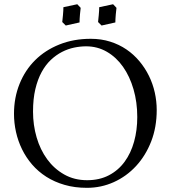

<svg xmlns="http://www.w3.org/2000/svg" viewBox="-20 -877 806 911"><path d="M136.7 -347.2Q136.7 -283.7 153.8 -225.1Q170.9 -166.5 203.9 -121.3Q236.8 -76.2 284.7 -49.1Q332.5 -22 393.6 -22Q452.1 -22 496.8 -45.4Q541.5 -68.8 571.3 -109.6Q601.1 -150.4 616.2 -204.8Q631.3 -259.3 631.3 -321.8Q631.3 -392.1 613.5 -453.4Q595.7 -514.6 563.7 -560.1Q531.7 -605.5 487.1 -631.3Q442.4 -657.2 388.7 -657.2Q360.8 -657.2 331.5 -651.1Q302.2 -645 274.2 -630.6Q246.1 -616.2 221.2 -592.8Q196.3 -569.3 177.5 -534.9Q158.7 -500.5 147.7 -454.1Q136.7 -407.7 136.7 -347.2ZM46.4 -336.9Q46.4 -413.6 72.8 -479Q99.1 -544.4 147 -591.8Q194.8 -639.2 262 -666Q329.1 -692.9 410.6 -692.9Q460.4 -692.9 502.9 -679.4Q545.4 -666 580.1 -642.3Q614.7 -618.7 641.6 -586.4Q668.5 -554.2 686.8 -516.8Q705.1 -479.5 714.4 -438Q723.6 -396.5 723.6 -355Q723.6 -273.4 697.3 -205.8Q670.9 -138.2 625.5 -89.1Q580.1 -40 520 -12.9Q460 14.2 392.6 14.2Q334.5 14.2 286.4 0.2Q238.3 -13.7 199.7 -38.3Q161.1 -63 132.3 -96.4Q103.5 -129.9 84.5 -168.9Q65.4 -208 55.9 -250.7Q46.4 -293.5 46.4 -336.9ZM292 -755.9 275.4 -772.5Q277.3 -791 278.6 -804Q279.8 -816.9 280.3 -825.7Q280.8 -835.4 280.8 -842.8L346.7 -856.9L362.8 -839.8Q360.4 -821.3 359.4 -808.1Q358.4 -794.9 357.9 -786.6Q357.4 -776.9 357.4 -770.5ZM461.9 -755.9 445.3 -772.5Q447.3 -791 448.5 -804Q449.7 -816.9 450.2 -825.7Q450.7 -835.4 450.7 -842.8L516.6 -856.9L532.7 -839.8Q530.3 -821.3 529.3 -808.1Q528.3 -794.9 527.8 -786.6Q527.3 -776.9 527.3 -770.5Z"/></svg>

Font: Simonetta
Style: Italic
Weight: 400
Italic angle: -2°
Designer: Gayaneh Bagdasaryan
Foundry: BrownFox
Version: Version 1.001